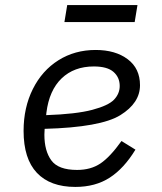

<svg xmlns="http://www.w3.org/2000/svg" viewBox="-20 -725 640 757"><path d="M73 -209Q73 -301 109.5 -374Q146 -447 210.5 -487.5Q275 -528 357 -528Q435 -528 483.5 -491.5Q532 -455 532 -389Q532 -319 454.5 -271Q377 -223 156 -217Q155 -207 155 -194Q155 -130 182.5 -92.5Q210 -55 284 -55Q338 -55 376 -80.5Q414 -106 459 -169L514 -135Q469 -61 412.5 -24.5Q356 12 277 12Q178 12 125.5 -43.5Q73 -99 73 -209ZM163 -281 162 -271Q280 -275 344 -292Q408 -309 430 -332.5Q452 -356 452 -386Q452 -420 427.5 -441.5Q403 -463 350 -463Q272 -463 223 -416Q174 -369 163 -281ZM245 -705H522L511 -638H234Z"/></svg>

Font: iA Writer Mono V
Style: Regular
Weight: 400
Italic angle: -9.5°
Designer: Mike Abbink, Paul van der Laan, Pieter van Rosmalen
Foundry: Bold Monday
Version: Version 2.000